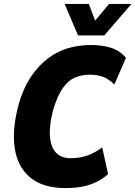

<svg xmlns="http://www.w3.org/2000/svg" viewBox="-20 -945 689 977"><path d="M314 12Q198 12 133.5 -42Q69 -96 55 -191Q41 -286 74 -411Q98 -496 137.5 -554.5Q177 -613 225.5 -649Q274 -685 328.5 -700.5Q383 -716 441 -716Q500 -716 544.5 -702Q589 -688 621 -651L562 -515Q531 -545 501.5 -555Q472 -565 434 -565Q397 -565 362 -550.5Q327 -536 299 -496Q271 -456 249 -381Q229 -300 234.5 -246Q240 -192 267 -166Q294 -140 339 -140Q382 -140 420 -152Q458 -164 500 -195L530 -59Q503 -35 470.5 -19Q438 -3 399.5 4.5Q361 12 314 12ZM377 -765 309 -925H432L464 -840L535 -925H649L511 -765Z"/></svg>

Font: Nunito Sans 7pt Condensed Black
Style: Italic
Weight: 900
Width: 3
Italic angle: -9°
Designer: Vernon Adams
Foundry: Vernon Adams
Version: Version 3.101;gftools[0.9.27]